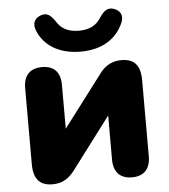

<svg xmlns="http://www.w3.org/2000/svg" viewBox="-53 -776 733 832"><g transform="rotate(-5 314.0 -359.5)"><path d="M314 -553C412 -553 472 -598 500 -662C514 -694 499 -716 473 -725C446 -734 429 -721 410 -692C390 -660 360 -644 314 -644C268 -644 238 -660 218 -692C199 -721 182 -734 156 -725C129 -716 116 -694 128 -662C153 -598 216 -553 314 -553ZM142 9C198 9 224 -23 242 -47L408 -267V-75C408 -21 436 9 488 9C540 9 568 -21 568 -75V-407C568 -472 541 -501 486 -501C431 -501 404 -470 386 -445L220 -226V-417C220 -472 192 -501 141 -501C89 -501 60 -472 60 -417V-85C60 -21 87 9 142 9Z"/></g></svg>

Font: Nunito Black
Style: Regular
Weight: 900
Designer: Vernon Adams
Foundry: Vernon Adams
Version: Version 3.602